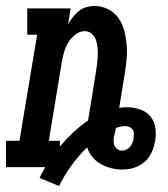

<svg xmlns="http://www.w3.org/2000/svg" viewBox="-42 -558 562 641"><path d="M155 63 90 36Q94 27 99 18Q104 9 109 0H-22V-88H23L82 -442H49V-530H194L185 -476Q192 -489 201 -500.5Q210 -512 221 -521Q232 -530 246 -534Q260 -538 274 -538Q298 -538 319.5 -527Q341 -516 354 -497Q367 -478 373 -454.5Q379 -431 381 -407Q383 -383 380.5 -358Q378 -333 374 -309L356 -198Q362 -199 368.5 -199.5Q375 -200 381 -200Q403 -200 424.5 -193Q446 -186 459.5 -170Q473 -154 476.5 -132Q480 -110 476 -87Q476 -87 476 -86Q476 -85 475 -84Q473 -72 468.5 -59.5Q464 -47 456.5 -35.5Q449 -24 438.5 -15.5Q428 -7 415.5 -1.5Q403 4 390.5 6Q378 8 365 8Q346 8 327.5 3Q309 -2 293.5 -11Q278 -20 266 -34.5Q254 -49 249 -66Q220 -38 196.5 -5.5Q173 27 155 63ZM158 -69Q178 -93 201.5 -115Q225 -137 252 -156L279 -322Q281 -335 282.5 -348.5Q284 -362 284.5 -375Q285 -388 283.5 -401Q282 -414 278 -425.5Q274 -437 264 -445.5Q254 -454 241 -454Q224 -454 209 -442Q194 -430 185 -414.5Q176 -399 171.5 -382.5Q167 -366 164 -349L121 -88H158ZM365 -55Q372 -55 379.5 -58.5Q387 -62 392 -68Q397 -74 400 -81Q403 -88 404 -96Q404 -96 404 -96Q404 -96 404 -96Q404 -96 404 -96Q404 -96 404 -96Q405 -104 405 -111.5Q405 -119 401 -125Q397 -131 390 -134Q383 -137 375 -137Q367 -137 359.5 -135Q352 -133 345 -131L344 -128Q344 -124 343 -120.5Q342 -117 341 -113V-111Q340 -108 339 -104.5Q338 -101 338 -98Q337 -90 337.5 -82.5Q338 -75 341.5 -69Q345 -63 351.5 -59Q358 -55 365 -55Z"/></svg>

Font: Iosevka Slab Semibold Oblique
Style: Regular
Weight: 600
Italic angle: -9°
Monospace: yes
Designer: Belleve Invis
Foundry: Belleve Invis
Version: Version 11.1.1; ttfautohint (v1.8.3)